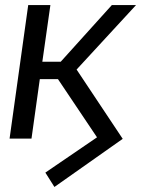

<svg xmlns="http://www.w3.org/2000/svg" viewBox="-20 -550 560 762"><path d="M196 192 467 1 284 -274 520 -530H424L221 -305H148L180 -530H92L18 0H105L138 -236H210L365 -5L160 135Z"/></svg>

Font: Cheyenne Sans
Style: Italic
Weight: 400
Italic angle: -8.13011°
Designer: The Public Sans project authors (U.S. Web Design System), Libre Franklin designed by Pablo Impallari and Rodrigo Fuenzal
Foundry: The Cheyenne Sans Project Authors
Version: Version 2.007